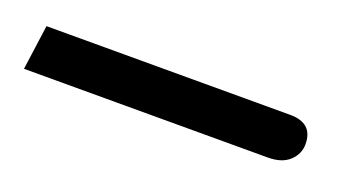

<svg xmlns="http://www.w3.org/2000/svg" viewBox="-25 -123 360 205"><g transform="rotate(20 155.0 -20.5)"><path d="M0 5 7 -46H284Q310 -46 310 -22Q310 -11 301.5 -3Q293 5 277 5Z"/></g></svg>

Font: Noto Sans Arabic UI SmCn Lt
Style: Regular
Weight: 300
Width: 4
Designer: Monotype Design Team, Nadine Chahine and Nizar Qandah
Foundry: Monotype Imaging Inc.
Version: Version 2.010; ttfautohint (v1.8.4.7-5d5b)